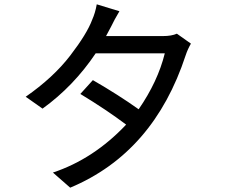

<svg xmlns="http://www.w3.org/2000/svg" viewBox="-20 -826 1040 889"><path d="M305 43 225 -27Q414 -90 564 -249Q474 -317 352 -391L410 -455Q528 -387 622 -320Q711 -449 743 -579H423Q321 -427 177 -323L99 -378Q227 -467 305 -568.5Q383 -670 407 -735Q421 -766 428 -806L533 -774Q509 -734 495 -704L471 -659H735Q774 -659 799 -670L864 -624Q849 -598 840 -571Q692 -119 305 43Z"/></svg>

Font: LXGW 975 Gothic SC
Style: Regular
Weight: 400
Version: Version 2.01;February 25, 2021